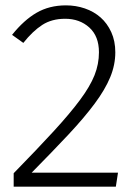

<svg xmlns="http://www.w3.org/2000/svg" viewBox="-20 -696 505 716"><path d="M412 0H31V-50Q120 -141 180.5 -207Q241 -273 278.5 -323.5Q316 -374 332.5 -415.5Q349 -457 349 -501Q349 -561 313 -593.5Q277 -626 223 -626Q173 -626 137.5 -603Q102 -580 67 -536L25 -566Q69 -621 116.5 -648.5Q164 -676 226 -676Q263 -676 296.5 -664.5Q330 -653 355 -631Q380 -609 395 -576Q410 -543 410 -501Q410 -454 391 -408Q372 -362 333 -309.5Q294 -257 235.5 -194.5Q177 -132 98 -52H420Z"/></svg>

Font: Jldddboxgfspflltxgxzjzlszac
Style: Regular
Weight: 300
Designer: Carrois Corporate & Edenspiekermann
Foundry: Carrois Corporate GbR & Edenspiekermann AG
Version: Version 2.001